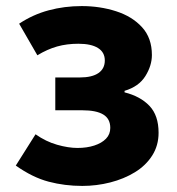

<svg xmlns="http://www.w3.org/2000/svg" viewBox="-20 -598 581 632"><path d="M251 14Q193 14 140 0Q87 -14 32 -53L97 -156Q131 -132 168 -121.5Q205 -111 235 -111Q266 -111 290.5 -119Q315 -127 329 -141.5Q343 -156 343 -177Q343 -207 320 -221Q297 -235 251 -235H162V-343H242Q283 -343 304 -357.5Q325 -372 325 -399Q325 -426 302.5 -440Q280 -454 238 -454Q200 -454 168 -445Q136 -436 103 -416L43 -520Q88 -550 140 -564Q192 -578 249 -578Q309 -578 362 -561Q415 -544 447.5 -508.5Q480 -473 480 -417Q480 -382 458.5 -347.5Q437 -313 390 -299V-294Q442 -281 472 -249.5Q502 -218 502 -161Q502 -119 481 -86Q460 -53 424 -31Q388 -9 343 2.5Q298 14 251 14Z"/></svg>

Font: Noto Sans JP ExtraBold
Style: Regular
Weight: 800
Designer: Ryoko NISHIZUKA  (kana, bopomofo & ideographs); Paul D. Hunt (Latin, Greek & Cyrillic); Sandoll Communications , Soo-you
Foundry: Adobe
Version: Version 2.004-H2;hotconv 1.0.118;makeotfexe 2.5.65603